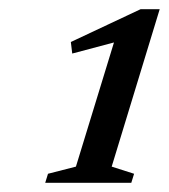

<svg xmlns="http://www.w3.org/2000/svg" viewBox="-20 -698 366 416"><path d="M144.5 -337 239.5 -647 249.5 -612 136.5 -582 133.5 -607 284.5 -678H326L222 -337L270.5 -321.5L264.5 -302H78L84 -321.5Z"/></svg>

Font: Newsreader 16pt 16pt Medium
Style: Italic
Weight: 500
Italic angle: -17°
Version: Version 1.003